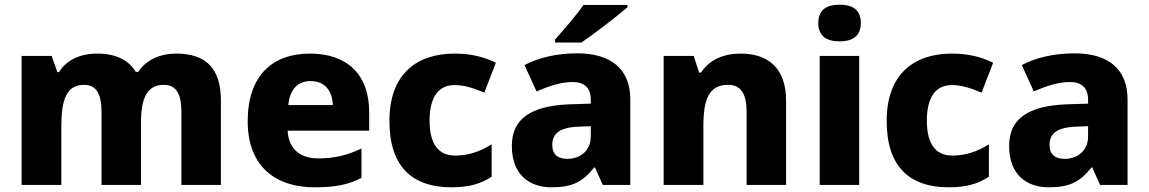

<svg xmlns="http://www.w3.org/2000/svg" viewBox="-20 -838 4888 817"><path d="M729 -610C663 -610 602 -584 568 -532H558C527 -583 473 -610 393 -610C321 -610 262 -582 231 -531H224L200 -600H72V-51H241V-301C241 -414 263 -477 338 -477C388 -477 412 -441 412 -362V-51H580V-318C580 -420 606 -477 677 -477C727 -477 752 -442 752 -362V-51H920V-409C920 -550 854 -610 729 -610Z M1299 -610C1140 -610 1034 -517 1034 -322C1034 -129 1153 -41 1319 -41C1408 -41 1464 -53 1518 -81V-206C1457 -177 1403 -164 1333 -164C1252 -164 1207 -210 1204 -282H1551V-360C1551 -524 1454 -610 1299 -610ZM1302 -493C1364 -493 1395 -449 1396 -391H1207C1213 -461 1250 -493 1302 -493Z M1901 -41C1977 -41 2026 -56 2072 -86V-224C2025 -194 1974 -176 1916 -176C1849 -176 1808 -221 1808 -324C1808 -426 1846 -476 1915 -476C1956 -476 1994 -463 2041 -444L2090 -571C2044 -594 1987 -610 1915 -610C1753 -610 1637 -523 1637 -323C1637 -127 1736 -41 1901 -41Z M2650 -807V-817H2463C2432 -772 2375 -707 2342 -670V-657H2454C2506 -692 2607 -770 2650 -807ZM2437 -611C2349 -611 2272 -593 2212 -561L2263 -449C2316 -472 2368 -489 2417 -489C2465 -489 2494 -466 2494 -413V-397L2400 -394C2241 -387 2158 -334 2158 -217C2158 -97 2230 -41 2327 -41C2418 -41 2461 -66 2508 -125H2512L2545 -51H2662V-415C2662 -544 2580 -611 2437 -611ZM2443 -299 2494 -301V-257C2494 -198 2450 -162 2394 -162C2356 -162 2330 -179 2330 -221C2330 -268 2359 -296 2443 -299Z M3131 -610C3058 -610 2998 -583 2963 -529H2955L2932 -600H2804V-51H2973V-301C2973 -414 2996 -477 3078 -477C3133 -477 3157 -438 3157 -362V-51H3325V-409C3325 -550 3247 -610 3131 -610Z M3553 -818C3503 -818 3462 -801 3462 -740C3462 -680 3503 -662 3553 -662C3602 -662 3643 -680 3643 -740C3643 -801 3602 -818 3553 -818ZM3636 -600H3468V-51H3636Z M4017 -41C4093 -41 4142 -56 4188 -86V-224C4141 -194 4090 -176 4032 -176C3965 -176 3924 -221 3924 -324C3924 -426 3962 -476 4031 -476C4072 -476 4110 -463 4157 -444L4206 -571C4160 -594 4103 -610 4031 -610C3869 -610 3753 -523 3753 -323C3753 -127 3852 -41 4017 -41Z M4553 -611C4465 -611 4388 -593 4328 -561L4379 -449C4432 -472 4484 -489 4533 -489C4581 -489 4610 -466 4610 -413V-397L4516 -394C4357 -387 4274 -334 4274 -217C4274 -97 4346 -41 4443 -41C4534 -41 4577 -66 4624 -125H4628L4661 -51H4778V-415C4778 -544 4696 -611 4553 -611ZM4559 -299 4610 -301V-257C4610 -198 4566 -162 4510 -162C4472 -162 4446 -179 4446 -221C4446 -268 4475 -296 4559 -299Z"/></svg>

Font: Noto Sans Tamil UI ExtraBold
Style: Regular
Weight: 800
Designer: Jelle Bosma - Monotype Design Team
Foundry: Monotype Imaging Inc.
Version: Version 2.004